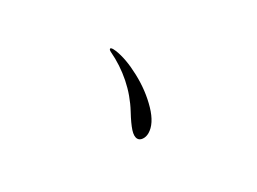

<svg xmlns="http://www.w3.org/2000/svg" viewBox="-28 -731 1055 788"><g transform="rotate(30 500.0 -337.5)"><path d="M540 -285Q505 -342 455.5 -385.5Q406 -429 347 -457Q337 -462 337 -467Q337 -472 350 -472L362 -471Q414 -464 482 -427.5Q550 -391 598.5 -340.5Q647 -290 647 -245Q647 -228 638.5 -215.5Q630 -203 618 -203Q602 -203 583.5 -223.5Q565 -244 540 -285Z"/></g></svg>

Font: Shippori Mincho B1
Style: Regular
Weight: 400
Designer: FONTDASU
Foundry: FONTDASU / Google Inc. / but / Adobe
Version: Version 3.110; ttfautohint (v1.8.3)